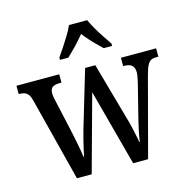

<svg xmlns="http://www.w3.org/2000/svg" viewBox="-111 -873 960 980"><g transform="rotate(-15 369.0 -383.0)"><path d="M64 -439Q59 -461 51 -472Q43 -483 31.5 -487.5Q20 -492 2 -492H0V-536H226V-492H218Q192 -492 179 -483.5Q166 -475 166 -450Q166 -442 168 -430Q170 -418 173 -407L209 -245Q214 -221 220 -192.5Q226 -164 230.5 -138.5Q235 -113 237 -97H240Q243 -113 248 -136.5Q253 -160 260 -186Q267 -212 273 -234L362 -533H416L499 -237Q504 -221 509 -202Q514 -183 518 -163Q522 -143 526 -125.5Q530 -108 531 -96H534Q537 -120 544.5 -155.5Q552 -191 563 -234L603 -393Q606 -406 608.5 -420.5Q611 -435 611 -443Q611 -469 597.5 -480.5Q584 -492 557 -492H552V-536H738V-492H727Q710 -492 699 -486.5Q688 -481 679.5 -464.5Q671 -448 662 -414L552 0H473L365 -404L254 0H176ZM249 -619Q263 -638 280 -664Q297 -690 313.5 -717Q330 -744 339 -766H435Q445 -744 460.5 -717Q476 -690 493.5 -664Q511 -638 524 -619V-606H480Q466 -620 449 -636.5Q432 -653 416 -671Q400 -689 387 -706Q373 -689 357 -671Q341 -653 324.5 -637Q308 -621 293 -606H249Z"/></g></svg>

Font: Noto Serif Khmer Condensed Medium
Style: Regular
Weight: 500
Width: 3
Designer: Danh Hong and the Monotype Design Team
Foundry: Monotype Imaging Inc.
Version: Version 2.004